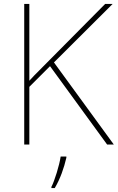

<svg xmlns="http://www.w3.org/2000/svg" viewBox="-20 -734 598 975"><path d="M558 0 254 -417 552 -714H514L179 -376C161 -358 144 -341 129 -324V-714H103V0H129V-293L234 -398L524 0ZM317 67V61H288C282 104 257 185 241 215V221H258C286 174 305 119 317 67Z"/></svg>

Font: Noto Sans Arabic UI Th
Style: Regular
Weight: 100
Designer: Monotype Design Team, Nadine Chahine and Nizar Qandah
Foundry: Monotype Imaging Inc.
Version: Version 2.010